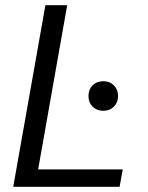

<svg xmlns="http://www.w3.org/2000/svg" viewBox="-20 -720 570 740"><path d="M31 0 155 -700H239L127 -67H453L441 0ZM378 -293Q353 -293 337 -309Q321 -325 321 -350Q321 -375 337 -391Q353 -407 378 -407Q403 -407 419 -391Q435 -375 435 -350Q435 -325 419 -309Q403 -293 378 -293Z"/></svg>

Font: DM Sans 11pt
Style: Italic
Weight: 400
Italic angle: -10°
Version: Version 4.004;gftools[0.9.30]